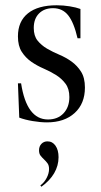

<svg xmlns="http://www.w3.org/2000/svg" viewBox="-20 -454 384 728"><path d="M195 -434Q220 -434 244.5 -430Q269 -426 285 -420V-309H274Q260 -369 238.5 -396Q217 -423 181 -423Q148 -423 128 -403Q108 -383 108 -348Q108 -318 122.5 -300Q137 -282 158.5 -269.5Q180 -257 205 -246.5Q230 -236 251.5 -220.5Q273 -205 287.5 -182Q302 -159 302 -122Q302 -61 263 -25.5Q224 10 158 10Q133 10 103.5 5Q74 0 53 -8L48 -138H60Q81 -1 162 -1Q199 -1 221 -24.5Q243 -48 243 -86Q243 -117 228.5 -136.5Q214 -156 192.5 -169.5Q171 -183 145.5 -194Q120 -205 98.5 -220Q77 -235 62.5 -257.5Q48 -280 48 -316Q48 -373 86 -403.5Q124 -434 195 -434ZM133 249Q148 238 157 220.5Q166 203 166 187Q166 173 160 165Q154 157 147 150.5Q140 144 134 136.5Q128 129 128 116Q128 101 137 91.5Q146 82 160 82Q179 82 190.5 98.5Q202 115 202 142Q202 174 185.5 202.5Q169 231 137 254Z"/></svg>

Font: Libre Caslon Display
Style: Regular
Weight: 400
Designer: Pablo Impallari, Rodrigo Fuenzalida
Foundry: Pablo Impallari, Rodrigo Fuenzalida
Version: Version 1.002; ttfautohint (v1.5)